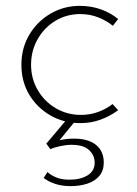

<svg xmlns="http://www.w3.org/2000/svg" viewBox="-20 -413 466 655"><path d="M383 -37Q356 -17 323.5 -5Q291 7 255 7Q197 7 151.5 -19.5Q106 -46 79.5 -90.5Q53 -135 53 -192Q53 -249 80 -294.5Q107 -340 152.5 -366.5Q198 -393 252 -393Q291 -393 324.5 -381Q358 -369 383 -348L365 -325Q343 -343 314.5 -354Q286 -365 254 -365Q207 -365 169 -342Q131 -319 108.5 -279.5Q86 -240 86 -192Q86 -145 108.5 -106Q131 -67 170 -44Q209 -21 256 -21Q287 -21 314.5 -31Q342 -41 364 -58ZM142 174Q154 185 172.5 192.5Q191 200 217 200Q255 200 279 185Q303 170 303 142Q303 117 284 99Q265 81 224 81Q207 81 185.5 85.5Q164 90 152 96L138 77L209 -7L235 2L167 85L151 77Q162 70 185 65Q208 60 229 60Q279 59 306.5 80.5Q334 102 334 142Q334 169 319 187Q304 205 278 213.5Q252 222 221 222Q191 222 167.5 214Q144 206 129 194Z"/></svg>

Font: Josefin Sans Thin ExtraLight
Style: Regular
Weight: 250
Version: Version 2.001